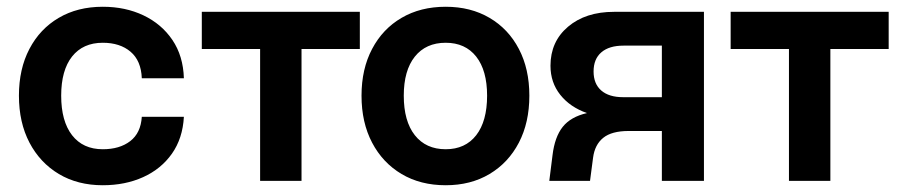

<svg xmlns="http://www.w3.org/2000/svg" viewBox="-20 -535 2678 568"><path d="M36 -252Q36 -331 67 -390.2Q98 -449.5 153.8 -482.2Q209.5 -515 284 -515Q351 -515 404.5 -489.5Q458 -464 490 -416.8Q522 -369.5 524 -303.5H399.5Q397.5 -355.5 366.2 -382Q335 -408.5 284 -408.5Q225.5 -408.5 193.2 -367.8Q161 -327 161 -252Q161 -176.5 193.2 -135Q225.5 -93.5 284 -93.5Q334 -93.5 365.2 -117.5Q396.5 -141.5 399.5 -189.5H524Q520.5 -125.5 488.5 -80.2Q456.5 -35 403.5 -11Q350.5 13 284 13Q210 13 154.2 -20.2Q98.5 -53.5 67.2 -113Q36 -172.5 36 -252Z M1044.5 -500V-390H872V0H749.5V-390H577V-500Z M1049.5 -252Q1049.5 -331 1080.8 -390.2Q1112 -449.5 1168 -482.2Q1224 -515 1298.5 -515Q1372.5 -515 1428.2 -482.2Q1484 -449.5 1515 -390.2Q1546 -331 1546 -252Q1546 -172.5 1515 -113Q1484 -53.5 1428.2 -20.2Q1372.5 13 1298.5 13Q1224 13 1168 -20.2Q1112 -53.5 1080.8 -113Q1049.5 -172.5 1049.5 -252ZM1421 -252Q1421 -326.5 1388.8 -367.5Q1356.5 -408.5 1298.5 -408.5Q1240 -408.5 1207.2 -367.5Q1174.5 -326.5 1174.5 -252Q1174.5 -176.5 1207.2 -135Q1240 -93.5 1298.5 -93.5Q1356.5 -93.5 1388.8 -135Q1421 -176.5 1421 -252Z M1840 -147.5Q1789.5 -147.5 1764.5 -127.2Q1739.5 -107 1734.5 -68.5L1725.5 0H1605L1614.5 -75.5Q1621 -130 1644.8 -159.8Q1668.5 -189.5 1716.5 -200.5Q1666.5 -218 1637.5 -254.5Q1608.5 -291 1608.5 -340.5Q1608.5 -412 1660.5 -456Q1712.5 -500 1796.5 -500H2062.5V0H1938V-147.5ZM1824.5 -400Q1782 -400 1759 -380.2Q1736 -360.5 1736 -323.5Q1736 -287 1758.8 -267.2Q1781.5 -247.5 1823.5 -247.5H1938V-400Z M2609 -500V-390H2436.5V0H2314V-390H2141.5V-500Z"/></svg>

Font: Overused Grotesk SemiBold
Style: Regular
Weight: 610
Version: Version 0.004